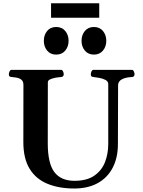

<svg xmlns="http://www.w3.org/2000/svg" viewBox="-20 -1109 850 1144"><path d="M683.6 -600.6 682.6 -252Q682.6 -168.9 651.4 -109.4Q620.1 -49.8 562 -17.8Q503.9 14.2 421.9 14.2Q331.5 14.2 262.9 -13.9Q194.3 -42 156.7 -103Q119.1 -164.1 119.1 -262.7L119.6 -602.5Q119.6 -623.5 108.4 -633.1Q97.2 -642.6 81.3 -645.8Q65.4 -648.9 50.3 -649.9Q40 -650.9 36.4 -654.1Q32.7 -657.2 32.7 -668Q32.7 -673.3 36.9 -683.1Q41 -692.9 49.3 -692.9H343.3Q351.6 -692.9 355.7 -683.1Q359.9 -673.3 359.9 -668Q359.9 -651.4 343.8 -649.9Q327.1 -648.9 308.8 -645.5Q290.5 -642.1 277.8 -635.7Q265.1 -629.4 265.1 -618.7L264.6 -255.9Q264.6 -135.3 304 -83.5Q343.3 -31.7 423.8 -31.7Q497.6 -31.7 541.7 -62.3Q585.9 -92.8 605.5 -142.8Q625 -192.9 625 -251V-607.4Q625 -624 608.9 -632.6Q592.8 -641.1 572.5 -644.8Q552.2 -648.4 538.6 -649.9Q528.3 -650.9 524.7 -654.1Q521 -657.2 521 -668Q521 -673.3 525.1 -683.1Q529.3 -692.9 537.6 -692.9H765.1Q773.4 -692.9 777.6 -683.1Q781.7 -673.3 781.7 -668Q781.7 -650.4 765.6 -649.9Q728 -648.4 705.8 -636.2Q683.6 -624 683.6 -600.6ZM539.6 -783.7Q505.4 -783.7 485.6 -807.6Q465.8 -831.5 465.8 -865.7Q465.8 -900.4 485.6 -924.3Q505.4 -948.2 539.6 -948.2Q573.7 -948.2 593.5 -924.3Q613.3 -900.4 613.3 -865.7Q613.3 -831.5 593.5 -807.6Q573.7 -783.7 539.6 -783.7ZM314.5 -783.7Q280.3 -783.7 260.7 -807.6Q241.2 -831.5 241.2 -865.7Q241.2 -900.4 260.7 -924.3Q280.3 -948.2 314.5 -948.2Q349.1 -948.2 368.9 -924.3Q388.7 -900.4 388.7 -865.7Q388.7 -831.5 368.9 -807.6Q349.1 -783.7 314.5 -783.7ZM284.2 -1003.4V-1089.4H571.3V-1003.4Z"/></svg>

Font: Gelasio SemiBold
Style: Regular
Weight: 600
Designer: Eben Sorkin
Foundry: Eben Sorkin
Version: Version 1.008